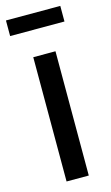

<svg xmlns="http://www.w3.org/2000/svg" viewBox="-126 -742 452 785"><g transform="rotate(-15 100.0 -350.0)"><path d="M54 0V-526H148V0ZM-15 -634V-700H215V-634Z"/></g></svg>

Font: Archivo Condensed Medium
Style: Regular
Weight: 500
Width: 3
Designer: Hector Gatti
Foundry: Omnibus-Type
Version: Version 2.001